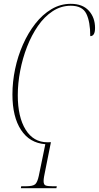

<svg xmlns="http://www.w3.org/2000/svg" viewBox="-20 -744 517 1004"><path d="M89 240 91 230H115Q153 230 164.5 219Q176 208 183 175L217 10Q135 4 90 -64.5Q45 -133 45 -250Q45 -316 59 -383Q73 -450 100 -511Q127 -572 164.5 -620Q202 -668 249 -696Q296 -724 350 -724Q412 -724 444.5 -688Q477 -652 477 -598Q477 -555 452 -555Q452 -630 431.5 -672Q411 -714 350 -714Q299 -714 255.5 -685.5Q212 -657 178.5 -608.5Q145 -560 121.5 -499.5Q98 -439 85.5 -373.5Q73 -308 73 -246Q73 -132 114 -66Q155 0 228 0Q233 0 236 0Q239 0 244 -1L246 1L217 146Q213 165 210.5 179Q208 193 208 203Q208 222 219 226Q230 230 255 230H277L275 240Z"/></svg>

Font: Noto Serif Display ExtraCondensed Thin
Style: Italic
Weight: 100
Width: 2
Italic angle: -12°
Designer: Monotype Design Team
Foundry: Monotype Imaging Inc.
Version: Version 2.009